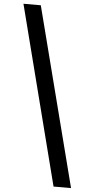

<svg xmlns="http://www.w3.org/2000/svg" viewBox="-70 -812 597 1213"><g transform="rotate(5 228.5 -206.0)"><path d="M138 -773H28L318 361H429Z"/></g></svg>

Font: Noto Sans Telugu SemiBold
Style: Regular
Weight: 600
Designer: Jelle Bosma - Monotype Design Team
Foundry: Monotype Imaging Inc.
Version: Version 2.005